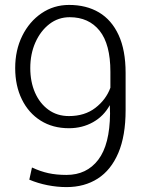

<svg xmlns="http://www.w3.org/2000/svg" viewBox="-20 -741 596 771"><path d="M247.1 10.3Q209.5 10.3 170.9 2.7Q132.3 -4.9 97.7 -19.5L108.4 -68.4Q142.1 -52.7 174.1 -45.7Q206.1 -38.6 247.1 -38.6Q328.1 -38.6 374.5 -99.4Q420.9 -160.2 421.9 -285.2L420.9 -318.8Q397 -274.9 353.8 -250.5Q310.5 -226.1 256.8 -226.1Q191.9 -226.1 143.3 -256.6Q94.7 -287.1 67.9 -341.8Q41 -396.5 41 -467.8Q41 -539.6 69.3 -596.9Q97.7 -654.3 146.7 -687.7Q195.8 -721.2 257.3 -721.2Q326.7 -721.2 377.4 -691.2Q428.2 -661.1 456.3 -600.3Q484.4 -539.6 484.4 -448.2V-298.8Q484.4 -195.3 455.1 -126.7Q425.8 -58.1 372.6 -23.9Q319.3 10.3 247.1 10.3ZM256.8 -274.9Q320.3 -274.9 363 -307.9Q405.8 -340.8 423.3 -388.7V-452.6Q423.3 -563.5 379.9 -617.7Q336.4 -671.9 259.8 -671.9Q213.9 -671.9 178.2 -644.3Q142.6 -616.7 122.1 -570.6Q101.6 -524.4 101.6 -467.8Q101.6 -412.6 120.6 -369.1Q139.6 -325.7 174.6 -300.3Q209.5 -274.9 256.8 -274.9Z"/></svg>

Font: Roboto Slab LO Light
Style: Regular
Weight: 300
Designer: Google
Version: Version 2.000